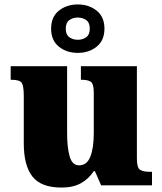

<svg xmlns="http://www.w3.org/2000/svg" viewBox="-20 -834 731 864"><path d="M257 10Q165 10 126 -39.5Q87 -89 87 -189V-402Q87 -445 78.5 -460Q70 -475 32 -475H28V-536H282V-234Q282 -170 293.5 -130Q305 -90 336 -90Q371 -90 386.5 -129Q402 -168 402 -235V-417Q402 -458 388 -466.5Q374 -475 348 -475H344V-536H596V-121Q596 -78 611 -69.5Q626 -61 652 -61H664V0H435L407 -64H402Q380 -30 345 -10Q310 10 257 10ZM330 -596Q280 -596 245 -624Q210 -652 210 -705Q210 -758 245 -786Q280 -814 330 -814Q380 -814 415 -786Q450 -758 450 -705Q450 -652 415 -624Q380 -596 330 -596ZM330 -655Q352 -655 368 -666.5Q384 -678 384 -705Q384 -732 368 -743.5Q352 -755 330 -755Q308 -755 292 -743.5Q276 -732 276 -705Q276 -678 292 -666.5Q308 -655 330 -655Z"/></svg>

Font: Noto Serif Devanagari Black
Style: Regular
Weight: 900
Designer: Universal Thirst, Indian Type Foundry and the Monotype Design Team
Foundry: Monotype Imaging Inc.
Version: Version 2.004; ttfautohint (v1.8.4.7-5d5b)